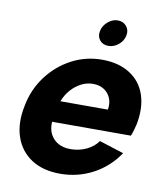

<svg xmlns="http://www.w3.org/2000/svg" viewBox="-79 -752 718 825"><g transform="rotate(10 280.0 -339.0)"><path d="M238 7Q163 7 112.5 -26Q62 -59 42 -118Q22 -177 38 -254Q52 -328 95 -385Q138 -442 199.5 -474.5Q261 -507 332 -507Q404 -507 453 -476Q502 -445 521 -389.5Q540 -334 526 -260Q523 -249 519.5 -235.5Q516 -222 510 -207H166Q164 -175 176 -152.5Q188 -130 210 -117.5Q232 -105 264 -105Q301 -105 333 -120Q365 -135 383 -161L490 -127Q447 -63 381 -28Q315 7 238 7ZM393 -300Q398 -328 388.5 -350.5Q379 -373 359 -385.5Q339 -398 311 -398Q285 -398 260.5 -385.5Q236 -373 216.5 -351Q197 -329 186 -300ZM347 -570Q323 -570 309.5 -586.5Q296 -603 301 -627Q306 -651 326 -668Q346 -685 369 -685Q393 -685 407 -668Q421 -651 416 -627Q411 -603 391 -586.5Q371 -570 347 -570Z"/></g></svg>

Font: Albert Sans
Style: Bold Italic
Weight: 700
Italic angle: -11.25°
Designer: Andreas Rasmussen
Foundry: a.Foundry
Version: Version 1.025